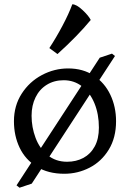

<svg xmlns="http://www.w3.org/2000/svg" viewBox="-20 -800 606 895"><path d="M45 -235Q45 -307 80.9 -363Q116.8 -419 175 -450Q233.2 -481 297.8 -481Q367.2 -481 417.6 -447.5Q468 -414 494.5 -358Q521 -302 521 -235Q521 -158 487 -102.5Q453 -47 397.8 -18.5Q342.5 10 279.8 10Q204.2 10 151.1 -23Q98 -56 71.5 -111.5Q45 -167 45 -235ZM441 -205.2Q441 -267.8 420.5 -317.9Q400 -368 362.9 -397Q325.8 -426 276.8 -426Q232.5 -426 198.4 -405Q164.2 -384 145.8 -346.4Q127.2 -308.8 127.2 -260.5Q127.2 -206.8 145.8 -157.5Q164.2 -108.2 201.8 -77.1Q239.2 -46 293 -46Q335.2 -46 368.8 -64Q402.2 -82 421.6 -117.5Q441 -153 441 -205.2ZM445 -531 502 -550 516 -539 128 56 71 75 57 64ZM248 -548 210 -576Q241 -623 271 -679.5Q301 -736 317 -780Q336 -780 364.5 -753.5Q393 -727 403 -707Q342 -633 248 -548Z"/></svg>

Font: TMT Limkin
Style: Regular
Weight: 400
Designer: Gabriel Drozdov
Version: Version 1.000;Glyphs 3.1.2 (3151)